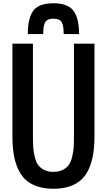

<svg xmlns="http://www.w3.org/2000/svg" viewBox="-20 -1141 651 1170"><path d="M149.4 -933.6Q149.4 -1031.2 183.3 -1076.2Q217.3 -1121.1 305.7 -1121.1Q393.1 -1121.1 427.5 -1075.7Q461.9 -1030.3 461.9 -933.6H368.2Q368.2 -983.4 356.2 -1005.4Q344.2 -1027.3 305.7 -1027.3Q267.1 -1027.3 255.1 -1005.1Q243.2 -982.9 243.2 -933.6ZM555.7 -312.5Q555.7 -252.4 548.3 -204.8Q541 -157.2 523.4 -116.2Q505.9 -75.2 477.8 -48.1Q449.7 -21 406.2 -5.9Q362.8 9.3 305.7 9.3Q248.5 9.3 205.1 -5.9Q161.6 -21 133.5 -48.1Q105.5 -75.2 87.9 -116.2Q70.3 -157.2 63 -204.8Q55.7 -252.4 55.7 -312.5V-875H180.7V-312.5Q180.7 -272 182.4 -244.6Q184.1 -217.3 191.4 -186.3Q198.7 -155.3 211.7 -136.7Q224.6 -118.2 248.3 -106Q272 -93.8 305.7 -93.8Q339.4 -93.8 363 -106Q386.7 -118.2 399.7 -136.7Q412.6 -155.3 419.9 -186.3Q427.2 -217.3 429 -244.6Q430.7 -272 430.7 -312.5V-875H555.7Z"/></svg>

Font: Oswald
Style: Stencbab
Weight: 400
Designer: Mathieu Le Lay
Foundry: Mathieu Le Lay
Version: Version 1.000